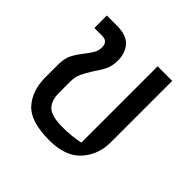

<svg xmlns="http://www.w3.org/2000/svg" viewBox="-141 -644 783 783"><g transform="rotate(45 250.5 -253.0)"><path d="M51 -161V-235Q51 -269 62.5 -292Q74 -315 95 -341Q112 -363 120 -377.5Q128 -392 128 -411Q128 -444 95 -444H50V-516H107Q164 -516 188 -488.5Q212 -461 212 -418Q212 -389 202.5 -367.5Q193 -346 173 -318Q154 -288 144.5 -267.5Q135 -247 135 -219V-156Q135 -110 158 -88Q181 -66 244 -66Q299 -66 343 -76V-516H427V-161Q427 -90 382 -40Q337 10 244 10Q135 10 93 -37Q51 -84 51 -161Z"/></g></svg>

Font: Athiti Medium
Style: Regular
Weight: 500
Designer: CadsonDemak Team
Foundry: CadsonDemak
Version: Version 1.033